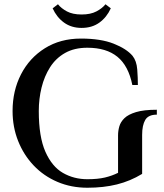

<svg xmlns="http://www.w3.org/2000/svg" viewBox="-20 -861 768 901"><path d="M390 20Q314 20 249.5 -7.5Q185 -35 138 -84.5Q91 -134 65 -199.5Q39 -265 39 -340Q39 -435 78.5 -512Q118 -589 190.5 -634.5Q263 -680 360 -680Q453 -680 513.5 -656Q574 -632 602 -599Q621 -575 624 -535.5Q627 -496 627 -462H601Q583 -552 531 -594.5Q479 -637 390 -637Q329 -637 285.5 -612.5Q242 -588 215 -545.5Q188 -503 175 -450Q162 -397 162 -340Q162 -219 193 -149Q224 -79 275.5 -49.5Q327 -20 390 -20Q439 -20 472.5 -28Q506 -36 534 -50V-226Q534 -247 540 -268Q546 -289 564 -306.5Q582 -324 618.5 -335Q655 -346 716 -346V-323Q676 -323 661.5 -298Q647 -273 647 -228V-45Q591 -11 528.5 4.5Q466 20 390 20ZM363 -730Q315 -730 280.5 -755Q246 -780 227 -822L252 -841Q267 -822 294 -807.5Q321 -793 363 -793Q405 -793 432.5 -807.5Q460 -822 475 -841L500 -822Q481 -780 446.5 -755Q412 -730 363 -730Z"/></svg>

Font: El Messiri SemiBold
Style: Regular
Weight: 600
Designer: Mohamed Gaber
Foundry: Kief Type Foundry
Version: Version 2.020; ttfautohint (v1.8.3)